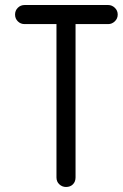

<svg xmlns="http://www.w3.org/2000/svg" viewBox="-20 -745 489 765"><path d="M281 -649V-38Q281 -21 270.5 -10.5Q260 0 243 0Q228 0 216.5 -10.5Q205 -21 205 -38V-649H78Q62 -649 51 -660Q40 -671 40 -687Q40 -703 51 -714Q62 -725 78 -725H411Q426 -725 437.5 -714Q449 -703 449 -687Q449 -671 437.5 -660Q426 -649 411 -649Z"/></svg>

Font: VDS Compensated
Style: Light
Weight: 300
Designer: artmaker
Foundry: artmaker
Version: Version 1.000 2012 initial release